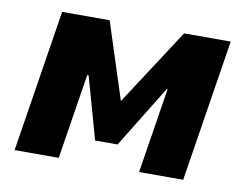

<svg xmlns="http://www.w3.org/2000/svg" viewBox="-61 -589 862 673"><g transform="rotate(10 369.5 -253.0)"><path d="M29 0 109 -506H278L366 -234L543 -506H709L629 0H472L520 -303H517L381 -82H301L239 -303H234L186 0Z"/></g></svg>

Font: Nunito Sans 7pt SemiCondensed Black
Style: Italic
Weight: 900
Width: 4
Italic angle: -9°
Designer: Vernon Adams
Foundry: Vernon Adams
Version: Version 3.101;gftools[0.9.27]